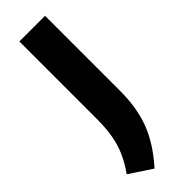

<svg xmlns="http://www.w3.org/2000/svg" viewBox="-285 -561 810 810"><g transform="rotate(-45 119.5 -156.0)"><path d="M78 235.5 -22 169.5Q6.5 129 23.2 90.8Q40 52.5 47 9.5Q54 -33.5 54 -88V-547H207V-95Q207 1 178 78.5Q149 156 78 235.5Z"/></g></svg>

Font: Encode Sans SemiCondensed SemiCondensed
Style: Bold
Weight: 700
Width: 4
Designer: Multiple Designers
Foundry: Impallari Type
Version: Version 3.000; ttfautohint (v1.8.3) -l 8 -r 50 -G 200 -x 14 